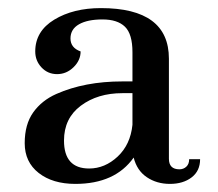

<svg xmlns="http://www.w3.org/2000/svg" viewBox="-20 -825 539 474"><path d="M282 -624H307V-696Q307 -741 288.5 -759Q270 -777 233 -777Q196 -777 175 -765Q154 -753 154 -730Q154 -707 179 -698Q179 -676 161.5 -659Q144 -642 121 -642Q98 -642 82.5 -658.5Q67 -675 67 -698Q67 -748 114 -776.5Q161 -805 229 -805Q397 -805 397 -680V-433Q397 -407 423 -407Q433 -407 440 -413.5Q447 -420 447 -432H474Q474 -403 453 -387Q432 -371 399.5 -371Q367 -371 342.5 -387.5Q318 -404 310 -436Q264 -371 166 -371Q110 -371 75.5 -398Q41 -425 41 -471.5Q41 -518 62 -547.5Q83 -577 119 -593Q189 -624 282 -624ZM307 -517V-595H282Q221 -595 179.5 -564Q138 -533 138 -478Q138 -409 200 -409Q239 -409 270.5 -438.5Q302 -468 307 -517Z"/></svg>

Font: Prata
Style: Regular
Weight: 400
Designer: Cyreal (www.cyreal.org)
Foundry: Cyreal (www.cyreal.org)
Version: Version 1.010